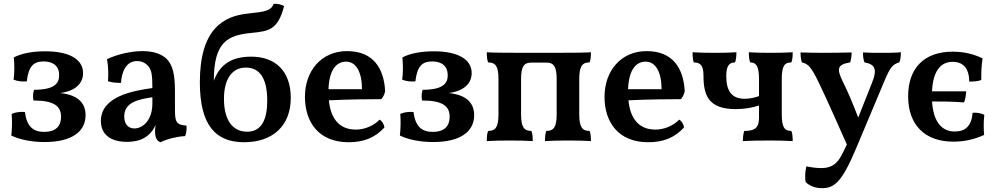

<svg xmlns="http://www.w3.org/2000/svg" viewBox="-20 -734 5192 1003"><path d="M294 -248C372 -258 414 -297 414 -352C414 -425 341 -466 216 -466C149 -466 92 -455 52 -434C56 -394 56 -354 51 -318C71 -309 97 -307 120 -309C129 -387 154 -413 208 -413C259 -413 289 -388 289 -341C289 -298 264 -265 158 -265C152 -250 151 -226 155 -209C260 -209 299 -181 299 -124C299 -76 272 -45 211 -45C154 -45 120 -72 110 -149C88 -151 60 -148 41 -139C44 -100 43 -63 39 -26C84 -4 147 8 213 8C354 8 427 -46 427 -132C427 -201 381 -239 294 -248Z M954 -78C902 -81 894 -97 894 -158V-256C894 -347 882 -394 851 -426C827 -449 788 -467 724 -467C666 -467 594 -451 539 -425C546 -389 547 -344 544 -310C560 -303 588 -301 612 -301C615 -350 634 -415 696 -415C718 -415 739 -407 755 -388C772 -367 776 -343 776 -274C676 -260 507 -231 507 -102C507 -33 556 7 643 7C693 7 729 -6 754 -28C771 -42 784 -61 793 -82C791 -70 790 -58 790 -49C790 -15 799 2 818 9C856 -9 906 -21 947 -23C954 -39 956 -60 954 -78ZM776 -194C776 -103 724 -63 682 -63C653 -63 629 -82 629 -126C629 -199 701 -215 776 -226Z M1255 9C1405 9 1499 -77 1499 -223C1499 -363 1418 -438 1293 -438C1195 -438 1130 -402 1097 -312C1097 -515 1169 -550 1293 -562C1383 -571 1432 -577 1464 -702C1450 -711 1430 -715 1410 -714C1395 -678 1368 -673 1274 -663C1148 -650 1024 -583 1024 -304C1024 -80 1106 9 1255 9ZM1271 -46C1199 -46 1150 -101 1150 -218C1150 -329 1198 -381 1264 -381C1330 -381 1376 -335 1376 -208C1376 -112 1348 -46 1271 -46Z M1963 -109C1931 -76 1884 -57 1839 -57C1743 -57 1706 -127 1698 -210C1798 -215 1920 -216 1972 -216C1981 -226 1988 -240 1992 -257C1986 -376 1931 -467 1793 -467C1658 -467 1573 -363 1573 -228C1573 -96 1645 9 1801 9C1879 9 1939 -14 1988 -68C1987 -84 1975 -103 1963 -109ZM1788 -412C1841 -412 1871 -356 1871 -268H1696C1700 -375 1741 -412 1788 -412Z M2324 -248C2402 -258 2444 -297 2444 -352C2444 -425 2371 -466 2246 -466C2179 -466 2122 -455 2082 -434C2086 -394 2086 -354 2081 -318C2101 -309 2127 -307 2150 -309C2159 -387 2184 -413 2238 -413C2289 -413 2319 -388 2319 -341C2319 -298 2294 -265 2188 -265C2182 -250 2181 -226 2185 -209C2290 -209 2329 -181 2329 -124C2329 -76 2302 -45 2241 -45C2184 -45 2150 -72 2140 -149C2118 -151 2090 -148 2071 -139C2074 -100 2073 -63 2069 -26C2114 -4 2177 8 2243 8C2384 8 2457 -46 2457 -132C2457 -201 2411 -239 2324 -248Z M2523 3C2552 1 2598 0 2643 0C2688 0 2734 1 2763 3C2763 -19 2762 -35 2756 -50C2718 -50 2702 -69 2702 -137V-321C2702 -388 2718 -407 2756 -407H2834C2872 -407 2888 -388 2888 -321V-137C2888 -69 2872 -50 2834 -50C2828 -35 2827 -19 2827 3C2856 1 2902 0 2947 0C2992 0 3038 1 3067 3C3067 -19 3066 -35 3060 -50C3022 -50 3006 -69 3006 -137V-321C3006 -389 3022 -408 3060 -408C3066 -423 3067 -439 3067 -461C3038 -459 2992 -458 2858 -458H2729C2598 -458 2552 -459 2523 -461C2523 -439 2524 -423 2530 -408C2568 -408 2584 -389 2584 -321V-137C2584 -69 2568 -50 2530 -50C2524 -35 2523 -19 2523 3Z M3528 -109C3496 -76 3449 -57 3404 -57C3308 -57 3271 -127 3263 -210C3363 -215 3485 -216 3537 -216C3546 -226 3553 -240 3557 -257C3551 -376 3496 -467 3358 -467C3223 -467 3138 -363 3138 -228C3138 -96 3210 9 3366 9C3444 9 3504 -14 3553 -68C3552 -84 3540 -103 3528 -109ZM3353 -412C3406 -412 3436 -356 3436 -268H3261C3265 -375 3306 -412 3353 -412Z M4064 -137V-321C4064 -389 4078 -408 4114 -408C4120 -423 4121 -439 4121 -461C4093 -459 4048 -458 4004 -458C3961 -458 3919 -459 3892 -461C3892 -439 3893 -423 3899 -408C3930 -408 3945 -389 3945 -321V-232C3922 -223 3891 -218 3871 -218C3799 -218 3774 -262 3774 -338C3774 -389 3789 -408 3820 -408C3825 -423 3827 -439 3827 -461C3800 -459 3758 -458 3715 -458C3670 -458 3626 -459 3598 -461C3598 -439 3599 -423 3604 -408C3642 -408 3655 -388 3655 -338C3655 -235 3682 -164 3823 -164C3871 -164 3912 -172 3945 -183V-120C3945 -67 3925 -50 3868 -50C3862 -33 3861 -14 3861 3C3888 1 3948 0 3999 0C4042 0 4085 1 4121 3C4121 -19 4120 -35 4114 -50C4078 -50 4064 -69 4064 -137Z M4587 -458C4552 -458 4519 -458 4488 -460C4488 -442 4490 -423 4496 -408C4549 -398 4566 -377 4534 -298L4465 -124C4464 -123 4464 -121 4463 -120C4440 -182 4408 -258 4383 -307C4349 -377 4355 -397 4421 -408C4426 -421 4429 -441 4429 -460C4388 -459 4327 -458 4286 -458C4245 -458 4200 -459 4162 -460C4162 -442 4164 -422 4169 -408C4200 -401 4217 -387 4258 -301C4297 -220 4356 -88 4404 21C4388 54 4376 79 4369 90C4344 130 4313 144 4271 144C4243 144 4216 140 4193 135C4186 156 4184 196 4189 217C4204 233 4233 249 4274 249C4338 249 4378 219 4454 37L4601 -313C4630 -381 4643 -399 4678 -408C4685 -424 4686 -445 4686 -461C4656 -458 4623 -458 4587 -458Z M5122 -134C5109 -142 5082 -147 5061 -145C5055 -75 5023 -47 4967 -47C4895 -47 4855 -105 4849 -204C4897 -204 4949 -204 5016 -199C5022 -212 5027 -238 5027 -257H4849C4853 -356 4890 -411 4956 -411C5010 -411 5043 -379 5043 -308C5064 -307 5092 -310 5106 -316C5106 -356 5107 -396 5113 -429C5066 -452 5015 -464 4956 -464C4809 -464 4724 -379 4724 -231C4724 -82 4811 6 4960 6C5018 6 5070 -6 5121 -29C5118 -60 5118 -100 5122 -134Z"/></svg>

Font: Vollkorn Semibold
Style: Regular
Weight: 600
Designer: Friedrich Althausen
Foundry: Friedrich Althausen
Version: Version 4.015;PS 004.015;hotconv 1.0.88;makeotf.lib2.5.64775